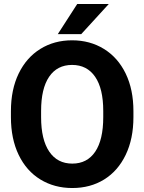

<svg xmlns="http://www.w3.org/2000/svg" viewBox="-20 -937 727 967"><path d="M389 -765H271L369 -917H528ZM344 10Q254 10 183.5 -33Q113 -76 74 -157Q35 -238 35 -347V-377Q35 -486 74 -566.5Q113 -647 183 -690.5Q253 -734 343 -734Q433 -734 503.5 -690.5Q574 -647 613 -566.5Q652 -486 652 -377V-347Q652 -238 613 -157Q574 -76 504.5 -33Q435 10 344 10ZM343 -610Q268 -610 227.5 -550.5Q187 -491 187 -378V-347Q187 -234 228 -173.5Q269 -113 344 -113Q419 -113 459.5 -173Q500 -233 500 -347V-378Q500 -491 459 -550.5Q418 -610 343 -610Z"/></svg>

Font: Freesentation 8 ExtraBold
Style: Regular
Weight: 800
Designer: glyphs from Roboto by Christian Robertson / Hangul glyphs from Noto Sans CJK(Source Han Sans) by Jang Soo-young and Kang
Foundry: PT&
Version: Version 2.001